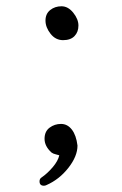

<svg xmlns="http://www.w3.org/2000/svg" viewBox="-20 -492 390 612"><path d="M176 -472Q197 -472 213.5 -451.5Q230 -431 230 -410.5Q230 -390 217.5 -377Q205 -364 181 -364Q157 -364 141 -384.5Q125 -405 125 -426.5Q125 -448 140 -460Q155 -472 176 -472ZM120 100Q106 100 106 86Q106 78 112 74Q131 61 148 41Q165 21 169 3Q167 2 158 0Q149 -2 144 -6Q122 -26 122 -49.5Q122 -73 138 -85Q154 -97 174.5 -97Q195 -97 209 -79Q223 -61 227 -28Q227 6 198 43Q169 80 128 98Q124 100 120 100Z"/></svg>

Font: Moon Stars Kai T
Style: Regular
Weight: 400
Designer: GuiWonder
Version: Version 1.101